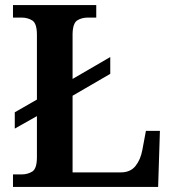

<svg xmlns="http://www.w3.org/2000/svg" viewBox="-20 -734 684 754"><path d="M31 0V-49H64Q89 -49 107 -60.5Q125 -72 125 -117V-278L38 -229V-293L125 -343V-597Q125 -642 107 -653.5Q89 -665 64 -665H31V-714H358V-665H326Q301 -665 283.5 -654Q266 -643 265 -601V-424L413 -510V-444L265 -358V-57H454Q492 -57 512 -82Q532 -107 539 -145L553 -220H608L601 0Z"/></svg>

Font: Noto Naskh Arabic UI Semi
Style: Bold
Weight: 700
Designer: Monotype Design Team, David Williams, Mohamad Dakak and Nizar Qandah
Foundry: Monotype Imaging Inc.
Version: Version 2.014; ttfautohint (v1.8.4.7-5d5b)